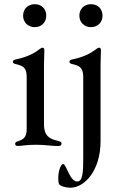

<svg xmlns="http://www.w3.org/2000/svg" viewBox="-20 -677 541 898"><path d="M63.6 5.7C79.5 5.7 101.9 0 148.4 0C190.3 0 223.4 6 250.4 6C260.3 6 267.8 3.6 267.8 -5C267.8 -11.7 263.5 -14.9 252.1 -17.8C214.5 -26.6 185.7 -38.7 185.7 -96.2V-373.2C185.7 -400.9 187.5 -424.7 187.5 -441.8C187.5 -451 183.9 -453.8 179 -453.8C175.1 -453.8 171.5 -451.7 166.5 -448.2C146.7 -432.9 115.4 -411.9 55.4 -399.5C45.8 -397.7 40.1 -394.5 40.1 -388.1C40.1 -382.1 44.7 -379.3 52.9 -377.5C83.1 -370 104.8 -364.3 104.8 -317.8V-69.6C104.4 -34.4 87.4 -23.4 63.6 -16.3C55 -13.8 50.8 -10.7 50.8 -4.3C50.8 2.8 56.1 5.7 63.6 5.7ZM88.1 -603.7C88.1 -572.1 111.2 -550.1 142.4 -550.1C173.7 -550.1 196.4 -572.1 196.4 -603.7C196.4 -635.7 173.7 -657.7 142.4 -657.3C111.2 -657.7 88.1 -635.7 88.1 -603.7ZM252.5 156.6C252.5 160.5 252.8 177.9 256.4 184.3C261.7 193.5 288 201 308.9 201C375.7 201 450.3 120.7 450.3 -16.7V-373.2C450.3 -400.9 452.1 -424.7 452.1 -441.8C452.1 -451 448.5 -453.8 443.5 -453.8C439.6 -453.8 436.1 -451.7 431.1 -448.2C411.2 -432.9 380 -411.9 320 -399.5C310.4 -397.7 304.7 -394.5 304.7 -388.1C304.7 -382.1 309.3 -379.3 317.5 -377.5C347.7 -370 369.3 -364.3 369.3 -317.8V58.9C369.3 123.2 368.3 171.9 340.9 171.9C306.1 171.9 290.5 89.8 275.2 89.8C265.6 89.8 252.5 119.7 252.5 156.6ZM351.2 -603.7C351.2 -572.1 374.3 -550.1 405.5 -550.1C436.8 -550.1 459.5 -572.1 459.5 -603.7C459.5 -635.7 436.8 -657.7 405.5 -657.3C374.3 -657.7 351.2 -635.7 351.2 -603.7Z"/></svg>

Font: Margiela Serif Text
Style: Regular
Weight: 400
Designer: Andreas Faust, Stefan Endress
Version: Version 1.002;FEAKit 1.0